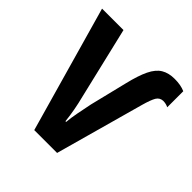

<svg xmlns="http://www.w3.org/2000/svg" viewBox="-154 -665 779 779"><g transform="rotate(45 236.0 -275.0)"><path d="M412 -550Q448 -550 472 -539V-447Q458 -454 442 -454Q423 -453 413.5 -437Q404 -421 393 -382L287 0H156L2 -543H125L198 -235Q206 -204 211.5 -174Q217 -144 220 -115H224Q226 -140 232 -171Q238 -202 245 -236L284 -395Q298 -454 314.5 -488Q331 -522 354.5 -536Q378 -550 412 -550Z"/></g></svg>

Font: Noto Sans Disp Cond SemBd
Style: Regular
Weight: 600
Width: 3
Designer: Monotype Design Team
Foundry: Monotype Imaging Inc.
Version: Version 2.000;GOOG;noto-source:20170915:90ef993387c0; ttfaut